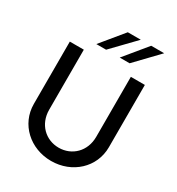

<svg xmlns="http://www.w3.org/2000/svg" viewBox="-231 -1142 1191 1294"><g transform="rotate(30 364.5 -495.0)"><path d="M380 -1000 236 -825H312L481 -1000ZM562 -1000 418 -825H495L663 -1000ZM365 10C528 10 657 -108 657 -265V-750H548V-283C548 -170 467 -93 365 -93C263 -93 182 -170 182 -283V-750H73V-265C73 -108 202 10 365 10Z"/></g></svg>

Font: Oakes Medium
Style: Regular
Weight: 500
Designer: Samuel Oakes
Foundry: Samuel Oakes
Version: Version 1.003;PS 001.003;hotconv 1.0.88;makeotf.lib2.5.64775